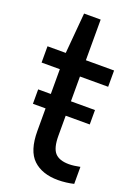

<svg xmlns="http://www.w3.org/2000/svg" viewBox="-144 -800 622 870"><g transform="rotate(20 167.0 -365.0)"><path d="M251.5 9.5Q174.5 9.5 131.2 -31.5Q88 -72.5 88 -168V-276.5H27V-346H88V-465.5H0V-544H88L105 -740H185V-544H321V-465.5H185V-346H301V-276.5H185V-180.5Q185 -121 206 -98Q227 -75 273.5 -75Q285.5 -75 299 -76.8Q312.5 -78.5 327 -81.5V0.5Q311 4.5 290.8 7Q270.5 9.5 251.5 9.5Z"/></g></svg>

Font: Encode Sans Cnd Md
Style: Regular
Weight: 500
Width: 3
Designer: Multiple Designers
Foundry: Impallari Type
Version: Version 3.002; ttfautohint (v1.8.3) -l 8 -r 50 -G 200 -x 14 